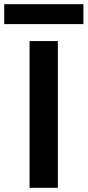

<svg xmlns="http://www.w3.org/2000/svg" viewBox="-73 -896 418 916"><path d="M68 0V-700H203V0ZM-53 -781V-876H325V-781Z"/></svg>

Font: DM Sans 16pt
Style: Bold
Weight: 700
Version: Version 4.004;gftools[0.9.30]